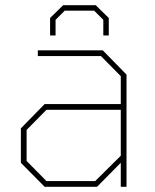

<svg xmlns="http://www.w3.org/2000/svg" viewBox="-20 -716 595 736"><path d="M172 -580V-647L222 -696H347L397 -647V-580H376V-640L341 -675H228L193 -640V-580ZM151 0 60 -92V-224L151 -317H443V-424L367 -501H125V-523H374L465 -430V0H443V-92L352 0ZM158 -22H345L443 -119V-295H158L82 -218V-99Z"/></svg>

Font: Tomorrow Thin
Style: Regular
Weight: 250
Designer: Tony de Marco, Monica Rizzolli
Foundry: Just in Type
Version: Version 2.002